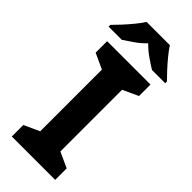

<svg xmlns="http://www.w3.org/2000/svg" viewBox="-313 -975 1017 1017"><g transform="rotate(45 195.0 -467.0)"><path d="M357 0H32V-86L119 -126V-588L32 -628V-714H357V-628L270 -588V-126L357 -86ZM282 -934Q296 -912 318.5 -884.5Q341 -857 365 -831Q389 -805 407 -787V-774H308Q282 -790 251 -811.5Q220 -833 194 -860Q168 -833 138 -812Q108 -791 82 -774H-17V-787Q2 -806 25.5 -831.5Q49 -857 71.5 -884.5Q94 -912 108 -934Z"/></g></svg>

Font: Noto Sans Gurmukhi
Style: Regular
Weight: 400
Designer: Jelle Bosma - Monotype Design Team
Foundry: Monotype Imaging Inc.
Version: Version 2.003